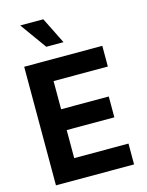

<svg xmlns="http://www.w3.org/2000/svg" viewBox="-144 -1086 897 1173"><g transform="rotate(-15 305.0 -500.0)"><path d="M222.2 -833 102.1 -1000H248L331.1 -833ZM210.9 -619.1V-440.9H512.2V-309.1H210.9V-131.8H554.2V0H60.1V-750H554.2V-619.1Z"/></g></svg>

Font: Oakes Grotesk Bold
Style: Regular
Weight: 700
Designer: Samuel Oakes
Foundry: Samuel Oakes
Version: Version 1.000;PS 001.000;hotconv 1.0.88;makeotf.lib2.5.64775